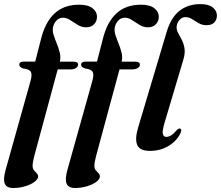

<svg xmlns="http://www.w3.org/2000/svg" viewBox="-39 -744 1104 960"><path d="M57.5 -420.5Q57.5 -436 79.5 -436H137L166 -548.5Q187 -633.5 234 -677Q281 -720.5 357 -720.5Q401.5 -720.5 423.8 -702.8Q446 -685 446 -661Q446 -637.5 431.2 -622.5Q416.5 -607.5 391.5 -607.5Q369.5 -607.5 349.8 -619.5Q330 -631.5 312 -643.5Q294 -655.5 277 -655.5Q257.5 -655.5 244 -642Q230.5 -628.5 226 -607.5Q222.5 -590 229.2 -569Q236 -548 245.2 -525.5Q254.5 -503 260 -480Q265.5 -457 260 -435.5H329Q351.5 -435.5 351.5 -421Q351.5 -411 341 -404Q330.5 -397 313.5 -397H249.5L132 37.5Q124 68 124 85.5Q124 99 130.8 107.2Q137.5 115.5 144.5 122.2Q151.5 129 151.5 138.5Q151.5 151.5 133.8 165Q116 178.5 87.5 187.2Q59 196 27 196Q-6.5 196 -15.2 174Q-24 152 -11 105.5L114 -340.5Q122.5 -371.5 115.2 -384.8Q108 -398 77 -401.5Q65 -406 61.2 -410.8Q57.5 -415.5 57.5 -420.5ZM366.5 -420.5Q366.5 -436 388.5 -436H446L475 -548.5Q496 -633.5 543 -677Q590 -720.5 666 -720.5Q710.5 -720.5 732.8 -702.8Q755 -685 755 -661Q755 -637.5 740.2 -622.5Q725.5 -607.5 700.5 -607.5Q678.5 -607.5 658.8 -619.5Q639 -631.5 621 -643.5Q603 -655.5 586 -655.5Q566.5 -655.5 553 -642Q539.5 -628.5 535 -607.5Q531.5 -590 538.2 -569Q545 -548 554.2 -525.5Q563.5 -503 569 -480Q574.5 -457 569 -435.5H638Q660.5 -435.5 660.5 -421Q660.5 -411 650 -404Q639.5 -397 622.5 -397H558.5L441 37.5Q433 68 433 85.5Q433 99 439.8 107.2Q446.5 115.5 453.5 122.2Q460.5 129 460.5 138.5Q460.5 151.5 442.8 165Q425 178.5 396.5 187.2Q368 196 336 196Q302.5 196 293.8 174Q285 152 298 105.5L423 -340.5Q431.5 -371.5 424.2 -384.8Q417 -398 386 -401.5Q374 -406 370.2 -410.8Q366.5 -415.5 366.5 -420.5ZM963 -723.5Q1005 -723.5 1025.2 -706.5Q1045.5 -689.5 1045.5 -666.5Q1045.5 -645 1032.2 -631.5Q1019 -618 993.5 -618Q972 -618 954.8 -628Q937.5 -638 921.5 -648.2Q905.5 -658.5 888.5 -658.5Q870.5 -658.5 857.8 -643.5Q845 -628.5 844 -609Q843.5 -593.5 852 -578.2Q860.5 -563 870 -544.8Q879.5 -526.5 883.5 -502.2Q887.5 -478 877.5 -445L784.5 -132.5Q771.5 -89 775.2 -74.2Q779 -59.5 792.5 -59.5Q804 -59.5 816.8 -67.2Q829.5 -75 845 -93.5Q855 -103.5 861.5 -101Q872.5 -97 862.5 -76.5Q844 -38.5 803.2 -14Q762.5 10.5 710.5 10.5Q659.5 10.5 647 -19.5Q634.5 -49.5 652 -107.5L794.5 -585Q816 -657 858.8 -690.2Q901.5 -723.5 963 -723.5Z"/></svg>

Font: Fraunces 72pt S000 SemiBold
Style: Italic
Weight: 600
Italic angle: -16°
Version: Version 1.000; ttfautohint (v1.8.3)